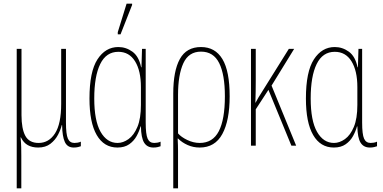

<svg xmlns="http://www.w3.org/2000/svg" viewBox="-20 -793 2085 1045"><path d="M71 232V-527H97V-167Q97 -92 118 -53.5Q139 -15 190 -15Q246 -15 279.5 -67Q313 -119 313 -228V-527H339V-126Q339 -62 349.5 -38.5Q360 -15 385 -15Q392 -15 402 -16.5Q412 -18 420 -22V3Q414 5 404.5 7.5Q395 10 381 10Q347 10 333 -20Q319 -50 318 -112H316Q311 -89 296 -60Q281 -31 254.5 -10.5Q228 10 188 10Q155 10 131.5 -3Q108 -16 94 -45H92Q95 -14 95.5 9.5Q96 33 96 54V232Z M619 10Q546 10 506.5 -58Q467 -126 467 -257Q467 -403 510.5 -470Q554 -537 624 -537Q666 -537 701 -511.5Q736 -486 748 -427H750L753 -527H773V-126Q773 -62 783.5 -38.5Q794 -15 819 -15Q826 -15 836 -16.5Q846 -18 854 -22V3Q848 5 838.5 7.5Q829 10 815 10Q781 10 764.5 -16.5Q748 -43 747 -105H745Q738 -79 723.5 -52.5Q709 -26 683.5 -8Q658 10 619 10ZM620 -15Q650 -15 679.5 -36Q709 -57 728 -102.5Q747 -148 747 -222V-319Q747 -408 715 -459.5Q683 -511 624 -511Q558 -511 525.5 -444.5Q493 -378 493 -257Q493 -136 527.5 -75.5Q562 -15 620 -15ZM621 -606V-618L669 -773H699V-766L636 -606Z M923 232V-284Q923 -407 959 -472Q995 -537 1074 -537Q1151 -537 1190.5 -471.5Q1230 -406 1230 -269Q1230 -137 1190 -63.5Q1150 10 1067 10Q1032 10 1001.5 -3.5Q971 -17 949 -39H947Q949 -1 949 28Q949 57 949 82V232ZM1067 -15Q1138 -15 1171 -79Q1204 -143 1204 -269Q1204 -387 1173 -449.5Q1142 -512 1074 -512Q1007 -512 978 -449Q949 -386 949 -276V-67Q966 -47 999.5 -31Q1033 -15 1067 -15Z M1581 -527 1458 -327 1592 0H1566L1441 -304L1372 -198V0H1346V-527H1372V-354Q1372 -327 1371.5 -296Q1371 -265 1370 -234H1371Q1379 -249 1386.5 -262Q1394 -275 1404 -290L1552 -527Z M1797 10Q1724 10 1684.5 -58Q1645 -126 1645 -257Q1645 -403 1688.5 -470Q1732 -537 1802 -537Q1844 -537 1879 -511.5Q1914 -486 1926 -427H1928L1931 -527H1951V-126Q1951 -62 1961.5 -38.5Q1972 -15 1997 -15Q2004 -15 2014 -16.5Q2024 -18 2032 -22V3Q2026 5 2016.5 7.5Q2007 10 1993 10Q1959 10 1942.5 -16.5Q1926 -43 1925 -105H1923Q1916 -79 1901.5 -52.5Q1887 -26 1861.5 -8Q1836 10 1797 10ZM1798 -15Q1828 -15 1857.5 -36Q1887 -57 1906 -102.5Q1925 -148 1925 -222V-319Q1925 -408 1893 -459.5Q1861 -511 1802 -511Q1736 -511 1703.5 -444.5Q1671 -378 1671 -257Q1671 -136 1705.5 -75.5Q1740 -15 1798 -15Z"/></svg>

Font: Noto Sans ExtraCondensed Thin
Style: Regular
Weight: 100
Width: 2
Designer: Monotype Design Team
Foundry: Monotype Imaging Inc.
Version: Version 2.013; ttfautohint (v1.8.4.7-5d5b)